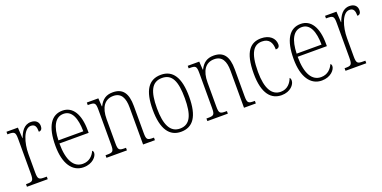

<svg xmlns="http://www.w3.org/2000/svg" viewBox="-16 -1144 3487 1754"><g transform="rotate(-20 1727.5 -267.0)"><path d="M37 0H239V-25H220C163 -25 152 -30 152 -99V-276C152 -384 190 -511 260 -511C302 -511 311 -481 311 -435C336 -435 346 -453 346 -479C346 -516 321 -544 272 -544C203 -544 172 -485 152 -431H150L144 -536H33V-511H39C100 -511 111 -506 111 -438V-100C111 -30 99 -25 43 -25H37Z M586 10C674 10 720 -48 720 -82C720 -95 715 -102 709 -105C690 -62 653 -22 590 -22C504 -22 451 -102 451 -270H735V-294C735 -450 679 -543 578 -543C470 -543 409 -451 409 -262C409 -88 477 10 586 10ZM694 -300H452C456 -431 495 -512 578 -512C659 -512 693 -426 694 -300Z M810 0H1009V-25H1001C942 -25 932 -30 932 -98V-331C932 -444 976 -510 1061 -510C1138 -510 1166 -451 1166 -361V0H1281V-25H1274C1217 -25 1207 -31 1207 -99V-359C1207 -485 1163 -543 1067 -543C1002 -543 963 -514 934 -456H931L926 -536H814V-511H824C880 -511 891 -506 891 -438V-99C891 -31 881 -25 822 -25H810Z M1533 10C1650 10 1711 -76 1711 -267C1711 -453 1651 -543 1536 -543C1415 -543 1357 -453 1357 -267C1357 -78 1422 10 1533 10ZM1534 -21C1440 -21 1398 -107 1398 -267C1398 -430 1435 -512 1535 -512C1633 -512 1669 -432 1669 -267C1669 -109 1634 -21 1534 -21Z M1791 0H1990V-25H1982C1923 -25 1913 -30 1913 -98V-331C1913 -444 1957 -510 2042 -510C2119 -510 2147 -451 2147 -361V0H2262V-25H2255C2198 -25 2188 -31 2188 -99V-359C2188 -485 2144 -543 2048 -543C1983 -543 1944 -514 1915 -456H1912L1907 -536H1795V-511H1805C1861 -511 1872 -506 1872 -438V-99C1872 -31 1862 -25 1803 -25H1791Z M2511 10C2597 10 2642 -47 2642 -85C2642 -100 2638 -108 2632 -114C2615 -68 2579 -22 2514 -22C2430 -22 2379 -98 2379 -264C2379 -456 2430 -513 2508 -513C2576 -513 2602 -468 2602 -401C2625 -401 2640 -411 2640 -438C2640 -497 2591 -543 2509 -543C2408 -543 2337 -478 2337 -263C2337 -64 2412 10 2511 10Z M2902 10C2990 10 3036 -48 3036 -82C3036 -95 3031 -102 3025 -105C3006 -62 2969 -22 2906 -22C2820 -22 2767 -102 2767 -270H3051V-294C3051 -450 2995 -543 2894 -543C2786 -543 2725 -451 2725 -262C2725 -88 2793 10 2902 10ZM3010 -300H2768C2772 -431 2811 -512 2894 -512C2975 -512 3009 -426 3010 -300Z M3134 0H3336V-25H3317C3260 -25 3249 -30 3249 -99V-276C3249 -384 3287 -511 3357 -511C3399 -511 3408 -481 3408 -435C3433 -435 3443 -453 3443 -479C3443 -516 3418 -544 3369 -544C3300 -544 3269 -485 3249 -431H3247L3241 -536H3130V-511H3136C3197 -511 3208 -506 3208 -438V-100C3208 -30 3196 -25 3140 -25H3134Z"/></g></svg>

Font: Noto Serif Georgian Condensed ExtraLight
Style: Regular
Weight: 200
Width: 3
Designer: Monotype Design Team, Akaki Razmadze
Foundry: Google LLC
Version: Version 2.003